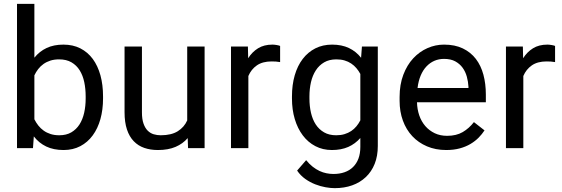

<svg xmlns="http://www.w3.org/2000/svg" viewBox="-20 -770 2920 998"><path d="M515.6 -258.3V-268.6C515.6 -308.9 511.1 -345.6 502 -378.7C492.8 -411.7 479.6 -440 462.2 -463.6C444.7 -487.2 423.3 -505.5 397.7 -518.6C372.2 -531.6 342.8 -538.1 309.6 -538.1C276 -538.1 246.9 -532.2 222.2 -520.5C197.4 -508.8 176.3 -492 158.7 -470.2V-750H68.4V0H151.4L155.8 -61C173.3 -38.2 194.8 -20.8 220.2 -8.5C245.6 3.7 275.7 9.8 310.5 9.8C343.1 9.8 372.1 3.1 397.5 -10.3C422.9 -23.6 444.3 -42.2 461.9 -66.2C479.5 -90.1 492.8 -118.4 502 -151.1C511.1 -183.8 515.6 -219.6 515.6 -258.3ZM425.3 -268.6V-258.3C425.3 -231.9 422.7 -207.1 417.5 -183.8C412.3 -160.6 404.1 -140.3 393.1 -123C382 -105.8 367.8 -92.1 350.6 -82C333.3 -71.9 312.5 -66.9 288.1 -66.9C271.5 -66.9 256.5 -69 243.2 -73.2C229.8 -77.5 217.9 -83.3 207.3 -90.8C196.7 -98.3 187.4 -107.1 179.4 -117.2C171.5 -127.3 164.6 -138.2 158.7 -149.9V-378.4C164.2 -390.1 170.9 -401 178.7 -411.1C186.5 -421.2 195.7 -430 206.3 -437.5C216.9 -445 228.8 -450.8 242.2 -455.1C255.5 -459.3 270.5 -461.4 287.1 -461.4C312.5 -461.4 334 -456.3 351.6 -446C369.1 -435.8 383.4 -421.9 394.3 -404.3C405.2 -386.7 413.1 -366.3 418 -343C422.9 -319.7 425.3 -294.9 425.3 -268.6Z M955.6 -52.2 957.5 0H1043.5V-528.3H953.1V-144C942.7 -120.6 926.4 -101.9 904.1 -87.9C881.8 -73.9 852.2 -66.9 815.4 -66.9C803.1 -66.9 791 -68.6 779.3 -72C767.6 -75.4 757.2 -81.6 748 -90.6C738.9 -99.5 731.6 -111.7 726.1 -127.2C720.5 -142.7 717.8 -162.3 717.8 -186V-528.3H627.4V-187C627.4 -151.9 631.6 -121.8 639.9 -96.9C648.2 -72 660 -51.7 675.3 -35.9C690.6 -20.1 708.8 -8.5 730 -1.2C751.1 6.1 774.7 9.8 800.8 9.8C836.6 9.8 867.2 4.3 892.6 -6.6C918 -17.5 939 -32.7 955.6 -52.2Z M1436 -447.3V-531.2C1432.8 -532.9 1426.9 -534.4 1418.5 -535.9C1410 -537.4 1402.5 -538.1 1396 -538.1C1366.7 -538.1 1341.8 -531.7 1321.3 -519C1300.8 -506.3 1283.7 -489.1 1270 -467.3L1268.6 -528.3H1180.7V0H1271V-375C1280.8 -398.1 1295.5 -416.5 1315.2 -430.2C1334.9 -443.8 1360.4 -450.7 1391.6 -450.7C1400.1 -450.7 1407.6 -450.4 1414.3 -450C1421 -449.5 1428.2 -448.6 1436 -447.3Z M1497.6 -268.6V-258.3C1497.6 -219.6 1502.4 -183.8 1512.2 -151.1C1522 -118.4 1535.9 -90.1 1554 -66.2C1572 -42.2 1593.8 -23.6 1619.4 -10.3C1644.9 3.1 1673.5 9.8 1705.1 9.8C1737.6 9.8 1766 4.4 1790.3 -6.3C1814.5 -17.1 1835.4 -32.6 1853 -52.7V-6.8C1853 16.3 1849.8 36.5 1843.3 54C1836.8 71.4 1827.4 86.1 1815.2 98.1C1803 110.2 1788.2 119.2 1771 125.2C1753.7 131.3 1734.5 134.3 1713.4 134.3C1701.3 134.3 1689.2 133.1 1677 130.6C1664.8 128.2 1652.8 124.2 1640.9 118.7C1629 113.1 1617.2 105.8 1605.5 96.7C1593.8 87.6 1582.4 76.2 1571.3 62.5L1524.4 116.7C1536.1 134 1550.3 148.4 1566.9 160.2C1583.5 171.9 1600.8 181.2 1618.9 188.2C1637 195.2 1654.9 200.3 1672.6 203.4C1690.3 206.5 1706.1 208 1719.7 208C1752.9 208 1783.2 203.1 1810.5 193.4C1837.9 183.6 1861.5 169.4 1881.3 150.6C1901.2 131.9 1916.6 109 1927.5 81.8C1938.4 54.6 1943.8 23.6 1943.8 -11.2V-528.3H1861.3L1856.9 -469.7C1839.4 -491.9 1818.2 -508.8 1793.5 -520.5C1768.7 -532.2 1739.6 -538.1 1706.1 -538.1C1673.8 -538.1 1644.9 -531.6 1619.1 -518.6C1593.4 -505.5 1571.5 -487.2 1553.5 -463.6C1535.4 -440 1521.6 -411.7 1512 -378.7C1502.4 -345.6 1497.6 -308.9 1497.6 -268.6ZM1588.4 -258.3V-268.6C1588.4 -294.9 1591.1 -319.7 1596.4 -343C1601.8 -366.3 1610.2 -386.7 1621.6 -404.3C1633 -421.9 1647.5 -435.8 1665 -446C1682.6 -456.3 1703.8 -461.4 1728.5 -461.4C1744.1 -461.4 1758.3 -459.6 1771 -455.8C1783.7 -452.1 1795.2 -446.8 1805.4 -439.9C1815.7 -433.1 1824.7 -425 1832.5 -415.8C1840.3 -406.5 1847.2 -396.5 1853 -385.7V-144.5C1847.2 -133.1 1840.3 -122.7 1832.5 -113.3C1824.7 -103.8 1815.7 -95.7 1805.4 -88.9C1795.2 -82 1783.6 -76.7 1770.8 -72.8C1757.9 -68.8 1743.5 -66.9 1727.5 -66.9C1703.1 -66.9 1682.1 -71.9 1664.6 -82C1647 -92.1 1632.6 -105.8 1621.3 -123C1610.1 -140.3 1601.8 -160.6 1596.4 -183.8C1591.1 -207.1 1588.4 -231.9 1588.4 -258.3Z M2299.3 9.8C2325.7 9.8 2349.3 6.9 2370.1 1.2C2391 -4.5 2409.4 -12.1 2425.5 -21.7C2441.7 -31.3 2455.7 -42.2 2467.8 -54.4C2479.8 -66.7 2490.1 -79.3 2498.5 -92.3L2443.4 -135.3C2426.8 -113.8 2407.4 -96.5 2385.3 -83.5C2363.1 -70.5 2336.1 -64 2304.2 -64C2280.1 -64 2258.5 -68.5 2239.5 -77.6C2220.5 -86.8 2204.2 -99.1 2190.7 -114.7C2177.2 -130.4 2166.7 -148.8 2159.4 -169.9C2152.1 -191.1 2148.1 -213.9 2147.5 -238.3H2505.4V-278.8C2505.4 -315.9 2501.1 -350.3 2492.7 -381.8C2484.2 -413.4 2471.1 -440.8 2453.4 -463.9C2435.6 -487 2413.1 -505.1 2385.7 -518.3C2358.4 -531.5 2325.8 -538.1 2288.1 -538.1C2258.1 -538.1 2229.3 -532 2201.7 -519.8C2174 -507.6 2149.4 -489.9 2127.9 -466.8C2106.4 -443.7 2089.3 -415.2 2076.4 -381.3C2063.6 -347.5 2057.1 -309.1 2057.1 -266.1V-245.6C2057.1 -208.5 2062.8 -174.3 2074.2 -143.1C2085.6 -111.8 2101.9 -84.9 2123 -62.3C2144.2 -39.6 2169.7 -22 2199.5 -9.3C2229.2 3.4 2262.5 9.8 2299.3 9.8ZM2288.1 -463.9C2311.2 -463.9 2330.6 -459.6 2346.2 -451.2C2361.8 -442.7 2374.6 -431.6 2384.5 -418C2394.4 -404.3 2401.8 -388.8 2406.5 -371.6C2411.2 -354.3 2414.1 -336.9 2415 -319.3V-312.5H2150.4C2153.3 -336.9 2158.8 -358.6 2166.7 -377.4C2174.7 -396.3 2184.7 -412.1 2196.8 -424.8C2208.8 -437.5 2222.5 -447.2 2237.8 -453.9C2253.1 -460.5 2269.9 -463.9 2288.1 -463.9Z M2865.2 -447.3V-531.2C2862 -532.9 2856.1 -534.4 2847.7 -535.9C2839.2 -537.4 2831.7 -538.1 2825.2 -538.1C2795.9 -538.1 2771 -531.7 2750.5 -519C2730 -506.3 2712.9 -489.1 2699.2 -467.3L2697.8 -528.3H2609.9V0H2700.2V-375C2710 -398.1 2724.7 -416.5 2744.4 -430.2C2764.1 -443.8 2789.6 -450.7 2820.8 -450.7C2829.3 -450.7 2836.8 -450.4 2843.5 -450C2850.2 -449.5 2857.4 -448.6 2865.2 -447.3Z"/></svg>

Font: Dirooz FD
Style: FD
Weight: 400
Foundry: DejaVu fonts team - Redesigned by Saber Rastikerdar
Version: Version 0.2.1